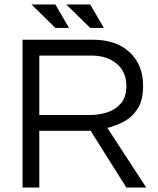

<svg xmlns="http://www.w3.org/2000/svg" viewBox="-20 -840 709 860"><path d="M81 0V-662H398Q500 -662 560.5 -606Q621 -550 621 -455Q621 -391 596.5 -353Q572 -315 535 -295.5Q498 -276 461 -267L635 0H546L386 -254H156V0ZM156 -325H385Q421 -325 458 -336Q495 -347 520.5 -375.5Q546 -404 546 -455Q546 -518 503 -554.5Q460 -591 389 -591H156ZM228 -715 121 -820H228L289 -715ZM384 -715 277 -820H384L445 -715Z"/></svg>

Font: Questrial
Style: Regular
Weight: 400
Designer: Joe Prince, Laura Meseguer
Foundry: Joe Prince, Laura Meseguer
Version: Version 2.000; ttfautohint (v1.8.3)